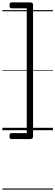

<svg xmlns="http://www.w3.org/2000/svg" viewBox="-20 -1095 465 1615"><path d="M60 50Q60 36 64 30.5Q68 25 76 25H205V-1025H76Q68 -1025 64 -1030.5Q60 -1036 60 -1050Q60 -1064 64 -1069.5Q68 -1075 76 -1075H231Q258 -1075 258 -1056V56Q258 75 231 75H76Q68 75 64 69.5Q60 64 60 50ZM0 490H425V500H0ZM0 -20H425V0H0ZM0 -505H425V-500H0ZM0 -1010H425V-1000H0Z"/></svg>

Font: Playwrite ES Deco Guides
Style: Regular
Weight: 400
Designer: Veronika Burian, José Scaglione
Foundry: TypeTogether
Version: Version 1.003